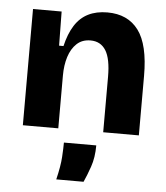

<svg xmlns="http://www.w3.org/2000/svg" viewBox="-54 -590 751 869"><g transform="rotate(5 321.5 -155.5)"><path d="M62 0V-318V-528H192L194 -373H214Q227 -429 251 -467Q275 -505 312 -523.5Q349 -542 399 -542Q492 -542 540.5 -477Q589 -412 589 -270V0H427V-252Q427 -334 403.5 -371.5Q380 -409 334 -409Q296 -409 271.5 -386Q247 -363 235 -325Q223 -287 223 -240V0ZM234 231Q249 169 251.5 128Q254 87 254 62H401Q401 117 386 160Q371 203 358 231Z"/></g></svg>

Font: Bricolage Grotesque 96pt ExtraBold ExtraBold
Style: Regular
Weight: 800
Version: Version 1.001;gftools[0.9.33.dev8+g029e19f]